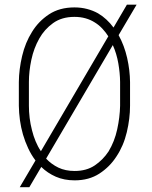

<svg xmlns="http://www.w3.org/2000/svg" viewBox="-20 -752 640 811"><path d="M529.3 -305.2V-405.3Q528.8 -455.1 517.1 -507.1Q505.4 -559.1 481 -603.5L557.1 -732.4H516.1L459.5 -635.7Q445.8 -654.3 429.4 -669.4Q413.1 -684.6 394 -695.8Q373 -707.5 347.9 -714.1Q322.8 -720.7 294.4 -720.7Q231.4 -720.7 187 -691.4Q142.6 -662.1 115.2 -617.2Q86.9 -572.3 73.5 -515.6Q60.1 -459 59.6 -405.3V-305.2Q60.1 -275.4 64.2 -244.6Q68.4 -213.9 77.1 -183.6Q85.9 -153.8 98.9 -126Q111.8 -98.1 129.9 -74.2L63.5 38.6H104L154.3 -46.9Q180.7 -21 215.8 -5.6Q251 9.8 295.4 9.8Q356 9.8 399.9 -18.8Q443.8 -47.4 471.7 -90.8Q502 -136.2 515.6 -193.6Q529.3 -251 529.3 -305.2ZM102.1 -305.2V-406.2Q102.1 -450.7 112.5 -499.8Q123 -548.8 146 -589.4Q167.5 -627.9 204.1 -654.3Q240.7 -680.7 294.4 -680.7Q319.8 -680.7 341.3 -674.6Q362.8 -668.5 380.4 -657.2Q397.9 -646.5 412.1 -631.3Q426.3 -616.2 437.5 -598.6L152.8 -113.3Q139.6 -132.8 130.4 -155.3Q121.1 -177.7 115.2 -201.7Q108.4 -227.5 105.2 -253.9Q102.1 -280.3 102.1 -305.2ZM487.3 -406.2V-305.2Q486.3 -257.3 475.1 -205.8Q463.9 -154.3 438.5 -112.3Q415 -76.7 380.1 -53.2Q345.2 -29.8 295.4 -29.8Q256.3 -29.8 226.8 -43.9Q197.3 -58.1 174.8 -82L456.5 -561.5Q472.7 -525.4 479.7 -484.9Q486.8 -444.3 487.3 -406.2Z"/></svg>

Font: Roboto Mono ExtraLight
Style: Regular
Weight: 250
Monospace: yes
Designer: Google
Version: Version 3.000